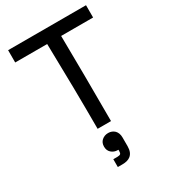

<svg xmlns="http://www.w3.org/2000/svg" viewBox="-229 -811 1055 1191"><g transform="rotate(-30 298.0 -216.0)"><path d="M585 -612H356Q360 -340 360 0H264Q264 -286 256 -612H27V-700H585ZM371 124V187Q371 232 345 252Q325 268 287 268H260H254V262V218V212H260H283Q300 212 306 206Q311 201 311 186V177H306Q280 177 261 160Q243 144 243 116Q243 88 261 72Q280 55 307 55Q334 55 353 73Q371 92 371 124Z"/></g></svg>

Font: Rilu
Style: Bold
Weight: 500
Designer: Alí Sinisterra
Foundry: Alí Sinisterra
Version: ""